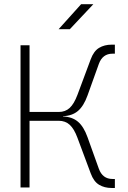

<svg xmlns="http://www.w3.org/2000/svg" viewBox="-20 -914 626 936"><path d="M80.1 0V-693.4H124V-368.2H266.6Q298.3 -368.2 319.6 -387.7Q340.8 -407.2 357.4 -451.2L422.4 -625.5Q437 -665 463.1 -680.7Q489.3 -696.3 523.9 -696.3H540V-652.3H528.3Q480 -652.3 461.9 -602.5L406.7 -448.7Q388.2 -397 359.9 -373Q331.5 -349.1 287.1 -347.7V-346.2Q331.5 -344.7 359.9 -320.8Q388.2 -296.9 406.7 -245.1L461.9 -91.3Q480 -41.5 528.3 -41.5H540V2.4H523.9Q489.3 2.4 463.1 -13.2Q437 -28.8 422.4 -68.4L357.4 -242.7Q341.3 -286.1 319.8 -305.7Q298.3 -325.2 266.6 -325.2H124V0ZM265.6 -771.5 375.5 -893.6H435.1L320.3 -771.5Z"/></svg>

Font: Caskaydia Cove ExtraLight
Style: Regular
Weight: 200
Monospace: yes
Designer: Aaron Bell
Foundry: Saja Typeworks
Version: Version 4.300; ttfautohint (v1.8.3)